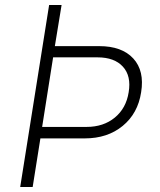

<svg xmlns="http://www.w3.org/2000/svg" viewBox="-20 -750 640 770"><path d="M61 0 177 -730H227L200 -565H378Q469 -565 514.5 -515.5Q560 -466 546 -380Q533 -295 472 -245Q411 -195 320 -195H142L111 0ZM149 -241H327Q395 -241 440.5 -278.5Q486 -316 496 -380Q507 -445 473 -482.5Q439 -520 371 -520H193Z"/></svg>

Font: JetBrains Mono Thin
Style: Italic
Weight: 100
Italic angle: -9°
Monospace: yes
Designer: Philipp Nurullin, Konstantin Bulenkov
Foundry: JetBrains
Version: Version 2.305; ttfautohint (v1.8.4.7-5d5b)